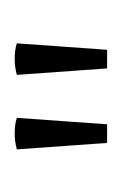

<svg xmlns="http://www.w3.org/2000/svg" viewBox="29 -800 169 268"><g transform="rotate(-90 114.0 -665.5)"><path d="M153 -601H179L188 -727Q179 -730 166 -730Q155 -730 144 -727ZM49 -601H75L84 -727Q75 -730 62 -730Q51 -730 40 -727Z"/></g></svg>

Font: Arima Madurai ExtraLight
Style: Regular
Weight: 275
Designer: Joana Correia and Natanael Gama
Foundry: NDISCOVER
Version: Version 1.020